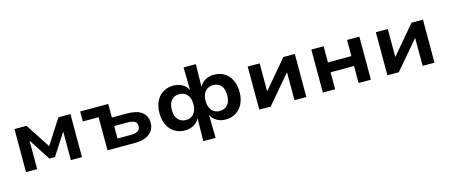

<svg xmlns="http://www.w3.org/2000/svg" viewBox="-51 -1328 5048 2158"><g transform="rotate(-15 2472.5 -249.0)"><path d="M96 0V-501H236L423 -215L607 -501H747V0H618V-329H616L454 -79H389L227 -330H226V0Z M1044 0V-385H860V-501H1187V-343H1362Q1477 -343 1535 -299.5Q1593 -256 1593 -173Q1593 -120 1566 -81Q1539 -42 1487.5 -21Q1436 0 1363 0ZM1187 -99H1343Q1393 -99 1422.5 -115.5Q1452 -132 1452 -173Q1452 -215 1422.5 -229.5Q1393 -244 1343 -244H1187Z M2111 180 2115 -86H2114Q2094 -43 2049 -16.5Q2004 10 1945 10Q1877 10 1825.5 -22Q1774 -54 1745 -112.5Q1716 -171 1716 -251Q1716 -331 1745 -389.5Q1774 -448 1825.5 -479.5Q1877 -511 1945 -511Q2004 -511 2048.5 -485.5Q2093 -460 2114 -416H2116L2111 -678H2254L2249 -416H2250Q2271 -460 2316 -485.5Q2361 -511 2419 -511Q2487 -511 2538.5 -479Q2590 -447 2619 -388.5Q2648 -330 2648 -251Q2648 -171 2619 -112.5Q2590 -54 2538.5 -22Q2487 10 2419 10Q2360 10 2315.5 -16.5Q2271 -43 2251 -86H2249L2254 180ZM1986 -100Q2022 -100 2050 -116.5Q2078 -133 2094.5 -167Q2111 -201 2111 -251Q2111 -303 2094 -335.5Q2077 -368 2049.5 -384.5Q2022 -401 1986 -401Q1930 -401 1895 -364.5Q1860 -328 1860 -251Q1860 -175 1895.5 -137.5Q1931 -100 1986 -100ZM2378 -100Q2435 -100 2469.5 -137.5Q2504 -175 2504 -251Q2504 -328 2469.5 -364.5Q2435 -401 2378 -401Q2344 -401 2315.5 -384.5Q2287 -368 2270 -335.5Q2253 -303 2253 -251Q2253 -200 2270 -166.5Q2287 -133 2315 -116.5Q2343 -100 2378 -100Z M2810 0V-501H2949V-166H2941L3225 -501H3358V0H3220V-335H3228L2943 0Z M3550 0V-501H3693V-313H3966V-501H4109V0H3966V-198H3693V0Z M4301 0V-501H4440V-166H4432L4716 -501H4849V0H4711V-335H4719L4434 0Z"/></g></svg>

Font: Nunito Sans 7pt SemiExpanded
Style: Bold
Weight: 700
Width: 6
Designer: Vernon Adams
Foundry: Vernon Adams
Version: Version 3.101;gftools[0.9.27]